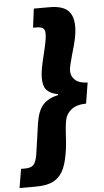

<svg xmlns="http://www.w3.org/2000/svg" viewBox="-100 -817 554 1022"><g transform="rotate(-5 177.0 -305.5)"><path d="M-21 66H-1Q32 66 45.5 52Q59 38 66 -2Q68 -12 79 -91L90 -169Q101 -237 129.5 -267Q158 -297 209 -308L210 -313Q170 -320 150.5 -340.5Q131 -361 131 -406Q131 -430 136.5 -459.5Q142 -489 153 -533Q172 -609 172 -638Q172 -661 161 -669Q150 -677 124 -677H108L121 -778H205Q272 -778 302 -750.5Q332 -723 332 -665Q332 -632 324 -596Q316 -560 302 -514Q295 -489 289.5 -466Q284 -443 284 -431Q284 -401 306 -381.5Q328 -362 372 -361L354 -250Q302 -249 274.5 -226.5Q247 -204 241 -173Q237 -152 235 -131Q233 -110 232 -91Q230 -36 222 7Q212 67 192.5 101Q173 135 139 151Q105 167 48 167H-38Z"/></g></svg>

Font: Nebula Sans Black
Style: Regular
Weight: 900
Italic angle: -9°
Designer: Paul D. Hunt for Adobe (as Source Sans)
Foundry: Nebula Entertainment & Broadcasting LLC
Version: Version 1.010